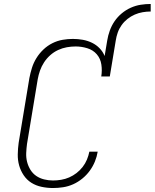

<svg xmlns="http://www.w3.org/2000/svg" viewBox="-20 -939 779 967"><path d="M247 8Q218 8 189.5 2Q161 -4 138 -18.5Q115 -33 99.5 -56Q84 -79 76.5 -105.5Q69 -132 69.5 -161.5Q70 -191 74 -220L128 -546Q133 -572 141 -597.5Q149 -623 163.5 -646.5Q178 -670 198.5 -689.5Q219 -709 244 -721.5Q269 -734 295.5 -738.5Q322 -743 347 -743Q373 -743 397.5 -738.5Q422 -734 443.5 -723.5Q465 -713 481.5 -696Q498 -679 507 -657L520 -735Q524 -760 533 -785Q542 -810 557 -832Q572 -854 593 -871.5Q614 -889 638.5 -900Q663 -911 688.5 -915Q714 -919 739 -919V-881Q719 -881 698.5 -877.5Q678 -874 658.5 -865.5Q639 -857 622 -843.5Q605 -830 592.5 -812.5Q580 -795 573 -775Q566 -755 563 -735L533 -554H490Q495 -584 490.5 -614Q486 -644 467.5 -665.5Q449 -687 420 -696Q391 -705 361 -705Q339 -705 316.5 -701Q294 -697 272.5 -687Q251 -677 233 -661Q215 -645 202 -625Q189 -605 181.5 -583.5Q174 -562 170 -540L116 -214Q113 -191 112 -168Q111 -145 116.5 -123.5Q122 -102 133.5 -83.5Q145 -65 162.5 -53Q180 -41 202 -35.5Q224 -30 247 -30Q267 -30 288 -33.5Q309 -37 328.5 -45.5Q348 -54 365.5 -67.5Q383 -81 396.5 -98.5Q410 -116 418 -135.5Q426 -155 430 -175H472Q468 -150 458 -125.5Q448 -101 432 -79Q416 -57 394.5 -39.5Q373 -22 348.5 -11Q324 0 298 4Q272 8 247 8Z"/></svg>

Font: Iosevka Etoile XLtObl
Style: Regular
Weight: 200
Italic angle: -9°
Designer: Belleve Invis
Foundry: Belleve Invis
Version: Version 15.5.2; ttfautohint (v1.8.4)